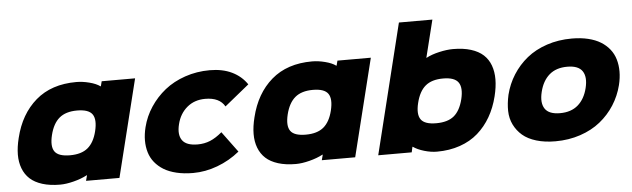

<svg xmlns="http://www.w3.org/2000/svg" viewBox="-51 -1033 4070 1236"><g transform="rotate(-5 1984.0 -415.0)"><path d="M546.9 -313Q564.9 -387.2 541.3 -421.6Q517.6 -456.1 442.9 -456.1Q369.1 -456.1 327.6 -421.1Q286.1 -386.2 268.1 -313Q250.5 -240.2 274.4 -206.5Q298.3 -172.9 373 -172.9Q446.8 -172.9 488 -207Q529.3 -241.2 546.9 -313ZM833 -629.9 676.8 0H460.9L470.2 -35.2H467.8Q431.2 -15.6 381.6 -2.9Q332 9.8 293 9.8Q227.5 9.8 178.5 -5.6Q129.4 -21 99.1 -48.8Q68.8 -76.7 53.5 -116.9Q38.1 -157.2 38.3 -206.1Q38.6 -254.9 53.2 -313Q89.8 -464.4 191.2 -551.8Q292.5 -639.2 454.1 -639.2Q493.7 -639.2 537.6 -627.9Q581.5 -616.7 606.9 -598.1H608.9L617.2 -629.9Z M1356 -235.8 1454.6 -102.1Q1389.2 -48.8 1310.5 -19.5Q1231.9 9.8 1152.8 9.8Q1093.8 9.8 1045.7 -1.7Q997.6 -13.2 963.6 -33.9Q929.7 -54.7 906.2 -83.7Q882.8 -112.8 872.1 -148.7Q861.3 -184.6 861.3 -225.3Q861.3 -266.1 872.6 -311Q889.6 -379.4 929 -439Q968.3 -498.5 1024.4 -543.5Q1080.6 -588.4 1156.2 -614.3Q1231.9 -640.1 1315.9 -640.1Q1398.4 -640.1 1459 -610.8Q1519.5 -581.5 1555.7 -527.8L1397 -398.9Q1363.3 -459 1271 -459Q1201.2 -459 1153.1 -418.5Q1105 -377.9 1088.9 -311Q1072.3 -245.1 1098.1 -208Q1124 -170.9 1197.8 -170.9Q1241.2 -170.9 1278.6 -186.3Q1315.9 -201.7 1356 -235.8Z M2070.3 -313Q2088.4 -387.2 2064.7 -421.6Q2041 -456.1 1966.3 -456.1Q1892.6 -456.1 1851.1 -421.1Q1809.6 -386.2 1791.5 -313Q1773.9 -240.2 1797.9 -206.5Q1821.8 -172.9 1896.5 -172.9Q1970.2 -172.9 2011.5 -207Q2052.7 -241.2 2070.3 -313ZM2356.4 -629.9 2200.2 0H1984.4L1993.7 -35.2H1991.2Q1954.6 -15.6 1905 -2.9Q1855.5 9.8 1816.4 9.8Q1751 9.8 1701.9 -5.6Q1652.8 -21 1622.6 -48.8Q1592.3 -76.7 1576.9 -116.9Q1561.5 -157.2 1561.8 -206.1Q1562 -254.9 1576.7 -313Q1613.3 -464.4 1714.6 -551.8Q1815.9 -639.2 1977.5 -639.2Q2017.1 -639.2 2061 -627.9Q2105 -616.7 2130.4 -598.1H2132.3L2140.6 -629.9Z M2913.1 -313Q2930.7 -386.2 2906.2 -421.1Q2881.8 -456.1 2808.1 -456.1Q2734.4 -456.1 2693.4 -421.6Q2652.3 -387.2 2634.3 -313Q2616.7 -240.7 2640.9 -206.8Q2665 -172.9 2739.3 -172.9Q2814 -172.9 2854.5 -206.5Q2895 -240.2 2913.1 -313ZM3128.4 -313Q3110.4 -240.2 3076.7 -181.9Q3043 -123.5 2993.9 -80.3Q2944.8 -37.1 2877 -13.7Q2809.1 9.8 2728 9.8Q2689.5 9.8 2646.2 -2.9Q2603 -15.6 2575.2 -35.2H2573.2L2565.4 0H2349.1L2556.2 -839.8H2772.5L2712.4 -598.1H2714.4Q2749 -616.7 2798.6 -627.9Q2848.1 -639.2 2888.2 -639.2Q2954.1 -639.2 3003.4 -623.8Q3052.7 -608.4 3083.3 -580.3Q3113.8 -552.2 3128.7 -511.5Q3143.6 -470.7 3143.3 -421.4Q3143.1 -372.1 3128.4 -313Z M3610.8 -461.9Q3538.6 -461.9 3494.4 -423.6Q3450.2 -385.3 3433.1 -314.9Q3416 -245.1 3441.7 -206.5Q3467.3 -168 3539.1 -168Q3610.8 -168 3655.3 -206.5Q3699.7 -245.1 3716.8 -314.9Q3733.9 -384.8 3708.3 -423.3Q3682.6 -461.9 3610.8 -461.9ZM3932.1 -314.9Q3915 -246.6 3877.4 -187.7Q3839.8 -128.9 3784.9 -84.7Q3730 -40.5 3655 -15.4Q3580.1 9.8 3494.1 9.8Q3424.8 9.8 3370.6 -6.6Q3316.4 -22.9 3282.2 -52.2Q3248 -81.5 3228 -122.1Q3208 -162.6 3207 -211.2Q3206.1 -259.8 3218.3 -314.9Q3235.4 -383.8 3272.7 -442.6Q3310.1 -501.5 3364.5 -545.7Q3418.9 -589.8 3493.9 -615Q3568.8 -640.1 3655.3 -640.1Q3713.4 -640.1 3760.7 -628.7Q3808.1 -617.2 3841.8 -596.4Q3875.5 -575.7 3898.7 -546.4Q3921.9 -517.1 3932.6 -480.7Q3943.4 -444.3 3943.4 -402.6Q3943.4 -360.8 3932.1 -314.9Z"/></g></svg>

Font: Sinkin Sans 900 X Black Italic
Style: Regular
Weight: 950
Italic angle: -112°
Designer: Keith Bates
Foundry: K-Type
Version: Sinkin Sans (version 1.0)  by Keith Bates   •   © 2014   www